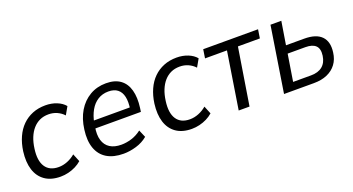

<svg xmlns="http://www.w3.org/2000/svg" viewBox="-40 -920 2479 1349"><g transform="rotate(-20 1199.5 -245.0)"><path d="M243 9Q172 9 126.5 -23Q81 -55 63 -112.5Q45 -170 55 -248Q63 -306 84 -352.5Q105 -399 138 -431.5Q171 -464 214.5 -481.5Q258 -499 311 -499Q357 -499 395.5 -483.5Q434 -468 456 -441L423 -383Q402 -406 373 -419Q344 -432 310 -432Q273 -432 244 -418.5Q215 -405 193 -380Q171 -355 156.5 -319.5Q142 -284 136 -238Q124 -152 154.5 -105.5Q185 -59 253 -59Q286 -59 318.5 -72Q351 -85 378 -108L402 -49Q382 -31 356 -18Q330 -5 301 2Q272 9 243 9Z M714 9Q639 9 590 -20.5Q541 -50 520.5 -107Q500 -164 511 -245Q521 -323 555 -379.5Q589 -436 642.5 -467.5Q696 -499 764 -499Q830 -499 870.5 -469.5Q911 -440 926 -385Q941 -330 931 -255L927 -226H570L579 -282H881L862 -265Q871 -323 862.5 -361Q854 -399 828.5 -419Q803 -439 760 -439Q716 -439 681.5 -417.5Q647 -396 624.5 -356.5Q602 -317 592 -264L589 -241Q578 -180 590.5 -139Q603 -98 636 -77Q669 -56 720 -56Q758 -56 797 -68Q836 -80 871 -107L895 -51Q858 -20 809 -5.5Q760 9 714 9Z M1224 9Q1153 9 1107.5 -23Q1062 -55 1044 -112.5Q1026 -170 1036 -248Q1044 -306 1065 -352.5Q1086 -399 1119 -431.5Q1152 -464 1195.5 -481.5Q1239 -499 1292 -499Q1338 -499 1376.5 -483.5Q1415 -468 1437 -441L1404 -383Q1383 -406 1354 -419Q1325 -432 1291 -432Q1254 -432 1225 -418.5Q1196 -405 1174 -380Q1152 -355 1137.5 -319.5Q1123 -284 1117 -238Q1105 -152 1135.5 -105.5Q1166 -59 1234 -59Q1267 -59 1299.5 -72Q1332 -85 1359 -108L1383 -49Q1363 -31 1337 -18Q1311 -5 1282 2Q1253 9 1224 9Z M1576 0 1643 -425H1479L1489 -490H1899L1889 -425H1725L1657 0Z M1915 0 1992 -490H2073L2045 -317H2181Q2270 -317 2310 -275.5Q2350 -234 2339 -156Q2333 -107 2307 -72Q2281 -37 2238.5 -18.5Q2196 0 2139 0ZM2004 -58H2138Q2192 -58 2223.5 -84Q2255 -110 2262 -160Q2269 -211 2245 -234.5Q2221 -258 2169 -258H2036Z"/></g></svg>

Font: Nunito Sans 10pt SemiCondensed
Style: Italic
Weight: 400
Width: 4
Italic angle: -9°
Designer: Vernon Adams
Foundry: Vernon Adams
Version: Version 3.101;gftools[0.9.27]